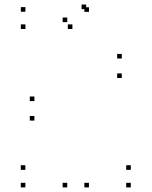

<svg xmlns="http://www.w3.org/2000/svg" viewBox="-20 -806 660 836"><path d="M129.8 -365.8V-385.8H109.8V-365.8ZM129.8 -281V-301H109.8V-281ZM510.2 -466.3V-486.3H490.2V-466.3ZM510.2 -551.2V-571.2H490.2V-551.2ZM549.5 10V-10H529.5V10ZM549.5 -66.5V-86.5H529.5V-66.5ZM90.5 -66.5V-86.5H70.5V-66.5ZM90.5 10V-10H70.5V10ZM367.5 -754.3V-774.3H347.5V-754.3ZM355.2 -766.2V-786.2H335.2V-766.2ZM90.7 -755V-775H70.7V-755ZM90.7 -679.8V-699.8H70.7V-679.8ZM295.3 -679.8V-699.8H275.3V-679.8ZM272.8 -709.7V-729.7H252.8V-709.7ZM272.7 10V-10H252.7V10ZM367.3 10V-10H347.3V10Z"/></svg>

Font: Monaspace Neon Dots Var
Style: Regular
Weight: 400
Designer: Riley Cran and the Lettermatic Team
Version: Version 1.100 (Monaspace Neon Dots)